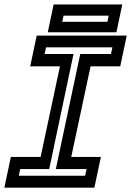

<svg xmlns="http://www.w3.org/2000/svg" viewBox="-37 -864 604 884"><path d="M-17 0 13 -141.5H150L239 -558.5H102L132 -700H546.5L516.5 -558.5H380L291 -141.5H427.5L397.5 0ZM49.5 -55H355L361.5 -85.5H220L332.5 -615.5H474L480.5 -646H175L168.5 -615.5H301.5L189.5 -85.5H56ZM183 -715.5 210 -843.5H526L499 -715.5ZM249.5 -763.5H457.5L463.5 -792H255.5Z"/></svg>

Font: Tourney Thin SemiBold
Style: Italic
Weight: 600
Italic angle: -12°
Version: Version 1.015